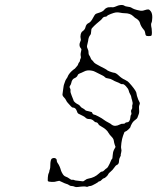

<svg xmlns="http://www.w3.org/2000/svg" viewBox="-20 -697 632 771"><path d="M455 -675Q470 -679 478 -675Q483 -671 493.5 -670Q504 -669 508 -666Q518 -659 539 -655Q550 -652 560 -656Q572 -660 576.5 -659Q581 -658 586 -651Q592 -642 591.5 -626Q591 -610 588 -605Q585 -600 589 -582Q590 -575 590 -566.5Q590 -558 588.5 -555Q587 -552 578 -552Q569 -552 566.5 -554Q564 -556 563 -565Q562 -573 557 -578Q545 -592 542 -605Q539 -615 528 -622Q523 -624 515 -632Q503 -644 480 -644Q472 -644 463 -646Q454 -648 445 -647Q438 -646 425 -641Q412 -636 410 -633Q408 -630 404 -630Q395 -630 390 -622Q387 -618 382 -614Q365 -600 358 -593Q353 -588 349.5 -584Q346 -580 346 -570Q346 -560 342 -556Q335 -547 334 -533Q332 -522 330 -515.5Q328 -509 332 -501Q336 -493 335.5 -486Q335 -479 338.5 -474.5Q342 -470 344 -464Q346 -458 349.5 -455.5Q353 -453 356.5 -447.5Q360 -442 383 -430.5Q406 -419 408 -417Q410 -414 420.5 -410Q431 -406 437 -405Q445 -405 457 -393.5Q469 -382 481 -377Q489 -373 493 -370Q497 -367 508 -354Q528 -330 528 -322Q528 -319 530 -312Q532 -305 535 -297.5Q538 -290 540 -287Q543 -283 540 -276Q537 -269 538.5 -257Q540 -245 536.5 -237Q533 -229 532 -225Q531 -221 522.5 -215Q514 -209 509 -199.5Q504 -190 504 -188Q504 -185 496 -177.5Q488 -170 484 -169Q480 -168 479 -165Q478 -162 474 -151.5Q470 -141 467.5 -123Q465 -105 467 -99Q469 -93 466.5 -84Q464 -75 465 -74Q466 -73 462 -66Q458 -59 458 -51Q458 -37 448 -34Q445 -33 438.5 -23.5Q432 -14 424 -7.5Q416 -1 415 2Q414 6 407 12.5Q400 19 397 19Q394 19 388.5 25Q383 31 379.5 31Q376 31 373 35Q370 37 364 40.5Q358 44 351.5 47Q345 50 342 50Q337 50 334 52Q331 54 327 53Q320 50 292 54Q284 55 279 52.5Q274 50 268 50Q262 50 257.5 46.5Q253 43 247 41.5Q241 40 229 34L218 29L208 31Q201 34 188.5 33.5Q176 33 173 31Q171 30 172 16.5Q173 3 175.5 -1.5Q178 -6 178 -9Q178 -12 180 -16.5Q182 -21 182 -32Q182 -57 189 -60.5Q196 -64 202 -61.5Q208 -59 208 -52Q208 -47 211 -43Q220 -31 225 -12Q227 -6 232 2Q237 10 244.5 12.5Q252 15 259 20.5Q266 26 270 25Q274 24 277.5 26Q281 28 294.5 29Q308 30 311.5 31Q315 32 321.5 26.5Q328 21 336 20Q360 16 377 0Q385 -8 389.5 -8Q394 -8 399 -13.5Q404 -19 408.5 -21.5Q413 -24 420 -39Q427 -54 427 -55Q427 -56 429.5 -58Q432 -60 432.5 -73Q433 -86 438 -96L444 -107L441 -115Q438 -124 437 -132Q436 -140 428 -148Q420 -156 416 -163Q409 -177 387 -189Q377 -194 375 -199Q371 -206 365 -206Q362 -206 358 -210Q350 -219 338 -219Q329 -219 324 -224Q319 -229 312 -232Q297 -239 294 -241Q291 -243 289 -250Q284 -265 273 -265Q269 -265 264.5 -270.5Q260 -276 254 -282Q248 -288 245.5 -294Q243 -300 236.5 -306.5Q230 -313 231 -319Q232 -325 234 -341Q236 -356 237 -357.5Q238 -359 240.5 -367.5Q243 -376 247 -381Q251 -386 253 -392Q254 -395 258.5 -401Q263 -407 268.5 -412Q274 -417 277 -419Q281 -421 282.5 -423.5Q284 -426 288.5 -430.5Q293 -435 294 -439.5Q295 -444 298 -447Q301 -450 301 -453.5Q301 -457 303.5 -461.5Q306 -466 304.5 -471Q303 -476 304 -483Q307 -495 307 -498Q307 -501 303 -505Q296 -515 302 -529Q306 -536 304 -542Q303 -545 303 -549.5Q303 -554 304 -558.5Q305 -563 307 -566.5Q309 -570 311 -571Q321 -578 323 -587Q326 -600 335 -604Q345 -608 354 -626Q360 -637 362.5 -639.5Q365 -642 372 -644Q393 -650 398 -657Q401 -662 408.5 -665.5Q416 -669 426 -668Q436 -667 441 -669.5Q446 -672 455 -675ZM350 -413Q331 -417 318 -410Q306 -404 300 -402Q294 -400 292 -395Q289 -387 279 -383Q269 -379 266 -363Q264 -356 262 -354Q257 -348 262 -341Q264 -337 263 -332Q262 -327 268 -312.5Q274 -298 275 -295Q275 -291 281.5 -285.5Q288 -280 295 -277Q300 -274 303 -269.5Q306 -265 312.5 -262Q319 -259 321.5 -255.5Q324 -252 337 -250Q346 -248 348 -247Q350 -246 351 -242Q354 -237 357 -237Q361 -237 376 -229Q391 -221 397 -216Q405 -210 415 -205Q425 -200 429 -196Q442 -187 461 -197Q469 -201 474 -200Q479 -199 482 -202.5Q485 -206 490.5 -206Q496 -206 499.5 -211.5Q503 -217 503.5 -225.5Q504 -234 506.5 -236.5Q509 -239 507 -246Q505 -253 508.5 -257.5Q512 -262 511 -267Q510 -272 512 -277.5Q514 -283 510.5 -294Q507 -305 507 -308Q507 -311 502.5 -319Q498 -327 497 -333Q495 -341 485.5 -351Q476 -361 471 -359Q468 -358 462.5 -361.5Q457 -365 448.5 -368Q440 -371 432 -376Q424 -381 414.5 -382Q405 -383 401.5 -387Q398 -391 391.5 -394Q385 -397 382.5 -398.5Q380 -400 374.5 -402.5Q369 -405 362.5 -408.5Q356 -412 350 -413Z"/></svg>

Font: TT2020 Style D
Style: Italic
Weight: 400
Italic angle: -15°
Version: Version 0.2.000